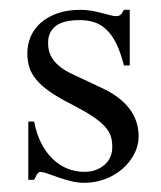

<svg xmlns="http://www.w3.org/2000/svg" viewBox="-20 -416 336 401"><path d="M269.5 -131.3Q269.5 -111.8 260.3 -94.2Q251 -76.7 235.6 -63.2Q220.2 -49.8 199.5 -42Q178.7 -34.2 156.2 -34.2Q142.6 -34.2 129.6 -37.4Q116.7 -40.5 105 -44.4Q93.3 -48.3 83 -52.2Q72.8 -56.2 64.5 -57.1Q60.1 -57.1 56.9 -51.3Q53.7 -45.4 51.3 -40.5H39.1V-162.1H51.3Q56.2 -136.2 66.4 -116.5Q76.7 -96.7 90.6 -83.5Q104.5 -70.3 121.3 -63.7Q138.2 -57.1 156.2 -57.1Q169.9 -57.1 180.7 -61.3Q191.4 -65.4 199 -72.3Q206.5 -79.1 210.4 -88.1Q214.4 -97.2 214.4 -107.4Q214.8 -120.1 211.7 -130.6Q208.5 -141.1 199.2 -151.6Q189.9 -162.1 172.9 -173.3Q155.8 -184.6 128.4 -198.7Q101.1 -212.4 83.5 -224.9Q65.9 -237.3 55.7 -249.8Q45.4 -262.2 41.3 -275.4Q37.1 -288.6 37.1 -304.7Q37.1 -323.7 44.4 -340.3Q51.8 -356.9 65.9 -369.1Q80.1 -381.3 100.6 -388.4Q121.1 -395.5 147.9 -395.5Q159.2 -395.5 170.7 -393.6Q182.1 -391.6 192.1 -388.9Q202.1 -386.2 210 -384.3Q217.8 -382.3 222.2 -382.3Q227.5 -382.3 231 -384.5Q234.4 -386.7 238.8 -395.5H251V-279.3H238.8Q231.9 -306.6 222.9 -325Q213.9 -343.3 202.1 -354.2Q190.4 -365.2 176.8 -369.6Q163.1 -374 147 -374Q112.3 -374 96.7 -361.8Q81.1 -349.6 80.6 -329.6Q80.1 -319.3 82.3 -310.1Q84.5 -300.8 90.6 -292Q96.7 -283.2 107.7 -274.9Q118.7 -266.6 136.2 -258.8L191.4 -232.9Q269.5 -196.8 269.5 -131.3Z"/></svg>

Font: Surma
Style: Regular
Weight: 400
Designer: Sue Lloyd-Williams
Foundry: Sylheti Translation And Research
Version: Version 3.000